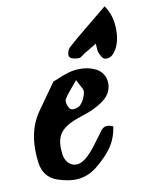

<svg xmlns="http://www.w3.org/2000/svg" viewBox="-86 -826 673 887"><g transform="rotate(-10 250.5 -382.5)"><path d="M397 -602.1Q397.5 -595.7 397.9 -586.7Q398.4 -577.6 398.7 -573.5Q398.9 -569.3 399.9 -564.7Q400.9 -560.1 402.8 -557.1Q414.1 -529.3 425.8 -526.9Q427.7 -525.9 434.1 -525.9Q451.7 -525.9 463.9 -538.1Q501 -575.2 501 -649.9Q501 -717.3 466.8 -765.1L374 -689Q304.2 -632.3 275.9 -606Q263.2 -591.3 263.2 -571.8Q263.2 -560.1 276.9 -554.9Q290.5 -549.8 308.1 -549.8Q312.5 -549.8 317.4 -552.5Q322.3 -555.2 328.6 -560.1Q335 -564.9 337.9 -566.9Q343.8 -570.3 362.5 -581.5Q381.3 -592.8 397 -602.1ZM410.2 -211.9Q393.1 -219.2 381.8 -219.2Q373.5 -219.2 366 -214.6Q358.4 -210 354.5 -205.1Q350.6 -200.2 344.2 -190.9Q337.9 -182.6 324.2 -164.1Q310.5 -145.5 302.2 -134.5Q293.9 -123.5 281 -109.6Q268.1 -95.7 255.9 -85.9Q233.4 -67.9 211.9 -67.9Q190.9 -67.9 175 -84.2Q159.2 -100.6 155.8 -127.9Q153.8 -150.4 153.8 -157.2Q153.8 -199.7 173.1 -225.8Q192.4 -252 236.8 -270Q250.5 -275.9 282.2 -286.4Q314 -296.9 329.1 -304.2Q374.5 -325.7 397 -349.1Q421.9 -377 421.9 -412.1Q421.9 -437 408.4 -457.3Q395 -477.5 369.1 -487.8Q340.8 -500 306.2 -500Q285.6 -500 275.9 -498Q263.2 -496.6 248.5 -492.2Q233.9 -487.8 223.9 -483.9Q213.9 -480 197.8 -473.4Q181.6 -466.8 173.8 -463.9Q104 -366.2 83 -335.9Q36.1 -265.1 36.1 -169.9Q36.1 -135.7 40 -108.9Q49.3 -36.6 112.8 -15.1Q159.2 0 193.8 0Q249.5 0 296.9 -37.1Q345.7 -76.2 373.8 -116Q401.9 -155.8 410.2 -211.9ZM277.8 -452.1Q282.2 -442.4 290 -429Q297.9 -415.5 301.3 -407.7Q304.7 -399.9 304.2 -393.1Q299.3 -358.9 275.9 -334Q271.5 -329.1 261 -325.4Q250.5 -321.8 241.2 -321.8Q235.4 -321.8 230 -325.2Q223.6 -329.6 218.8 -340.6Q213.9 -351.6 213.9 -361.8Q213.9 -369.1 214.8 -371.1Q221.2 -382.8 230.5 -395Q239.7 -407.2 254.2 -423.8Q268.6 -440.4 277.8 -452.1Z"/></g></svg>

Font: Sonetni venez Italic
Style: Regular
Weight: 400
Italic angle: -14°
Designer: Alja Herlah
Foundry: Type Salon
Version: Version 1.000;hotconv 1.0.109;makeotfexe 2.5.65596